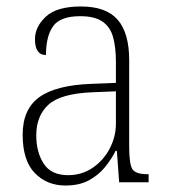

<svg xmlns="http://www.w3.org/2000/svg" viewBox="-20 -563 524 593"><path d="M182 10Q125 10 87.5 -28.5Q50 -67 50 -147Q50 -226 101.5 -263Q153 -300 262 -304L338 -307V-371Q338 -416 329.5 -447.5Q321 -479 297 -496Q273 -513 228 -513Q166 -513 144 -482Q122 -451 122 -393Q88 -393 88 -442Q88 -480 121.5 -511.5Q155 -543 230 -543Q308 -543 343.5 -502Q379 -461 379 -377V-109Q379 -56 389 -40.5Q399 -25 435 -25H439V0H348L341 -97H337Q324 -71 304 -46.5Q284 -22 254.5 -6Q225 10 182 10ZM190 -22Q233 -22 266.5 -45Q300 -68 319 -104.5Q338 -141 338 -181V-281L265 -278Q167 -274 129.5 -239.5Q92 -205 92 -145Q92 -93 115 -57.5Q138 -22 190 -22Z"/></svg>

Font: Noto Serif Georgian SemiCondensed ExtraLight
Style: Regular
Weight: 200
Width: 4
Designer: Monotype Design Team, Akaki Razmadze
Foundry: Google LLC
Version: Version 2.003; ttfautohint (v1.8.4.7-5d5b)